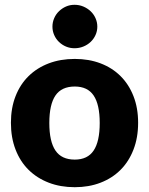

<svg xmlns="http://www.w3.org/2000/svg" viewBox="-20 -772 621 800"><path d="M291.5 -526.5Q350.5 -526.5 399 -508Q447.5 -489.5 482.2 -455Q517 -420.5 536.2 -371.2Q555.5 -322 555.5 -260.5Q555.5 -198.5 536.2 -148.8Q517 -99 482.2 -64.2Q447.5 -29.5 399 -10.8Q350.5 8 291.5 8Q232 8 183.2 -10.8Q134.5 -29.5 99.2 -64.2Q64 -99 44.8 -148.8Q25.5 -198.5 25.5 -260.5Q25.5 -322 44.8 -371.2Q64 -420.5 99.2 -455Q134.5 -489.5 183.2 -508Q232 -526.5 291.5 -526.5ZM291.5 -107Q345 -107 370.2 -144.8Q395.5 -182.5 395.5 -259.5Q395.5 -336.5 370.2 -374Q345 -411.5 291.5 -411.5Q236.5 -411.5 211 -374Q185.5 -336.5 185.5 -259.5Q185.5 -182.5 211 -144.8Q236.5 -107 291.5 -107ZM385.5 -661Q385.5 -642.5 378 -626Q370.5 -609.5 357.5 -597.2Q344.5 -585 327.2 -578Q310 -571 290.5 -571Q271.5 -571 255 -578Q238.5 -585 225.8 -597.2Q213 -609.5 205.8 -626Q198.5 -642.5 198.5 -661Q198.5 -679.5 205.8 -696.2Q213 -713 225.8 -725.2Q238.5 -737.5 255 -744.8Q271.5 -752 290.5 -752Q310 -752 327.2 -744.8Q344.5 -737.5 357.5 -725.2Q370.5 -713 378 -696.2Q385.5 -679.5 385.5 -661Z"/></svg>

Font: Lato 2
Style: Regular
Weight: 900
Designer: Lukasz Dziedzic with Adam Twardoch and Botio Nikoltchev
Foundry: tyPoland Lukasz Dziedzic
Version: Version 2.015; 2015-08-06; http://www.latofonts.com/